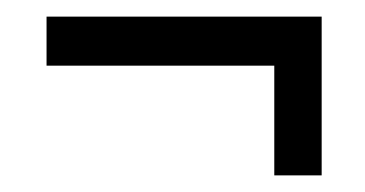

<svg xmlns="http://www.w3.org/2000/svg" viewBox="-20 -302 439 231"><path d="M367 -282V-91H310V-223H36V-282Z"/></svg>

Font: Ponomar Unicode TT
Style: Regular
Weight: 400
Designer: Vladislav V. Dorosh, Yuri A.W. Shardt, Nikita Simmons, Aleksandr Andreev
Foundry: Ponomar Project
Version: 1.1